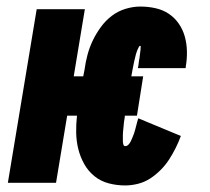

<svg xmlns="http://www.w3.org/2000/svg" viewBox="-20 -558 640 586"><path d="M362 8Q336 8 311.5 1.5Q287 -5 268 -20.5Q249 -36 237 -57.5Q225 -79 219 -103Q213 -127 212.5 -153Q212 -179 215 -205H185L151 0H4L92 -530H239L205 -325H234L238 -345Q241 -368 247 -390.5Q253 -413 263 -434Q273 -455 287.5 -475Q302 -495 321 -509.5Q340 -524 363 -531Q386 -538 408 -538Q432 -538 454.5 -533Q477 -528 495 -516Q513 -504 525.5 -486Q538 -468 544 -446.5Q550 -425 550.5 -401.5Q551 -378 547 -355Q547 -354 547 -352.5Q547 -351 546 -350H401Q401 -351 401 -352.5Q401 -354 402 -355Q402 -357 402.5 -359Q403 -361 403 -363Q403 -365 403.5 -367Q404 -369 404 -371Q404 -373 404.5 -375Q405 -377 405.5 -379Q406 -381 406 -383Q406 -385 406.5 -387Q407 -389 407 -391Q407 -393 407.5 -395Q408 -397 408 -399Q408 -401 408.5 -403Q409 -405 409 -407Q409 -409 409 -411Q409 -413 409.5 -415.5Q410 -418 408 -418Q408 -418 408 -418Q408 -418 408 -418Q408 -418 408 -418Q408 -418 408 -418Q406 -418 405.5 -417Q405 -416 404 -415Q398 -404 395 -393Q392 -382 389.5 -370.5Q387 -359 385 -348Q383 -337 381 -326V-325H417L398 -205H361Q361 -200 360 -195.5Q359 -191 358.5 -186Q358 -181 357.5 -176Q357 -171 356.5 -166Q356 -161 355.5 -156Q355 -151 355 -146.5Q355 -142 355 -137Q355 -132 355 -127Q355 -122 356.5 -117Q358 -112 362 -112Q368 -112 372.5 -117Q377 -122 379.5 -127.5Q382 -133 384.5 -139Q387 -145 389 -150.5Q391 -156 392.5 -162Q394 -168 395.5 -173.5Q397 -179 398.5 -185Q400 -191 402 -197L532 -143Q525 -124 516 -106Q507 -88 496 -71Q485 -54 470 -39Q455 -24 438 -13Q421 -2 401 3Q381 8 362 8Z"/></svg>

Font: Iosevka Curly Heavy Extended
Style: Italic
Weight: 900
Width: 7
Italic angle: -9°
Monospace: yes
Designer: Belleve Invis
Foundry: Belleve Invis
Version: Version 11.1.0; ttfautohint (v1.8.3)